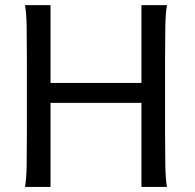

<svg xmlns="http://www.w3.org/2000/svg" viewBox="-20 -733 765 753"><path d="M534.7 0V-329.6H178.2V0H78.1Q83.5 -29.3 84.5 -84.7Q85.4 -140.1 85.4 -212.4V-500.5Q85.4 -572.8 84.5 -628.2Q83.5 -683.6 78.1 -712.9H178.2V-407.7H534.7V-712.9H634.8Q629.4 -683.6 628.4 -628.2Q627.4 -572.8 627.4 -500.5V-212.4Q627.4 -140.1 628.4 -84.7Q629.4 -29.3 634.8 0Z"/></svg>

Font: Andika CyrE
Style: Regular
Weight: 400
Designer: Victor Gaultney, Annie Olsen, Julie Remington, Don Collingsworth, Eric Hays, Becca Hirsbrunner
Foundry: SIL International
Version: Version 5.000